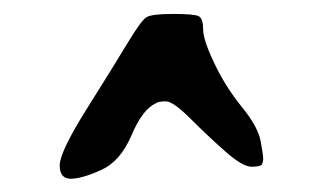

<svg xmlns="http://www.w3.org/2000/svg" viewBox="-20 -619 475 281"><path d="M208 -467.8Q188.5 -459 172.4 -420.9Q156.2 -382.8 127.9 -370.1Q99.6 -357.4 83.5 -357.4Q67.4 -357.4 67.4 -377Q67.4 -396.5 106.9 -459.5Q146.5 -522.5 166.5 -555.7Q186.5 -588.9 194.3 -593.8Q202.1 -598.6 233.4 -598.6Q264.6 -598.6 271 -595.2Q277.3 -591.8 277.3 -576.2Q277.3 -560.5 293.9 -525.9Q310.5 -491.2 334 -462.4Q357.4 -433.6 361.3 -413.1Q365.2 -392.6 365.2 -387.2Q365.2 -381.8 363.3 -378.4Q361.3 -375 348.1 -375Q335 -375 309.6 -397.5Q284.2 -419.9 258.8 -445.3Q233.4 -470.7 222.7 -470.7Q211.9 -470.7 208 -467.8Z"/></svg>

Font: Drukaatie burti
Style: Light
Weight: 300
Version: Version 0.14